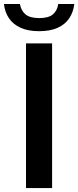

<svg xmlns="http://www.w3.org/2000/svg" viewBox="-60 -962 400 982"><path d="M73 0V-740H206.5V0ZM140.5 -802.5Q84 -802.5 45.8 -819.8Q7.5 -837 -13.8 -868.2Q-35 -899.5 -40 -941.5H42Q48 -906.5 71 -888Q94 -869.5 140.5 -869.5Q187.5 -869.5 210 -888Q232.5 -906.5 238 -941.5H320Q315 -899.5 294 -868.2Q273 -837 234.8 -819.8Q196.5 -802.5 140.5 -802.5Z"/></svg>

Font: Encode Sans SC Condensed Thin SemiBold
Style: Regular
Weight: 600
Version: Version 3.002